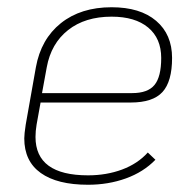

<svg xmlns="http://www.w3.org/2000/svg" viewBox="-20 -500 531 530"><path d="M81 -156Q78 -138 78 -122Q78 -16 223 -16Q274 -16 317 -32Q360 -48 388 -79L409 -59Q376 -25 327.5 -7.5Q279 10 223 10Q138 10 92.5 -22.5Q47 -55 47 -118Q47 -130 51 -156L79 -314Q93 -392 148 -436Q203 -480 288 -480Q367 -480 411 -442.5Q455 -405 455 -340Q455 -275 428.5 -246Q402 -217 341 -217H92ZM109 -314 96 -243H345Q388 -243 406.5 -265.5Q425 -288 425 -340Q425 -394 389 -424Q353 -454 288 -454Q215 -454 168 -417Q121 -380 109 -314Z"/></svg>

Font: KoHo ExtraLight
Style: Italic
Weight: 275
Italic angle: -10°
Version: Version 1.000; ttfautohint (v1.6)